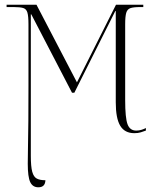

<svg xmlns="http://www.w3.org/2000/svg" viewBox="-20 -556 659 816"><path d="M143 240Q119 240 108.5 218Q98 196 98 140Q98 107 99 63Q100 19 100.5 -42.5Q101 -104 101 -191V-453Q101 -487 96.5 -502.5Q92 -518 78.5 -522Q65 -526 38 -526H8V-536H135L307 -206L473 -536H589V-526H576Q548 -526 534.5 -521.5Q521 -517 516.5 -501.5Q512 -486 512 -453V-130Q512 -55 522 -28Q532 -1 559 -1Q571 -1 582 -4.5Q593 -8 600 -12V-1Q590 3 578 6.5Q566 10 551 10Q510 10 491 -21.5Q472 -53 472 -121V-509H470L296 -162H286L113 -495H111V106Q111 152 117 174Q123 196 136.5 203Q150 210 173 210Q172 240 143 240Z"/></svg>

Font: Noto Serif Display Condensed ExtraLight
Style: Regular
Weight: 200
Width: 3
Designer: Monotype Design Team
Foundry: Monotype Imaging Inc.
Version: Version 2.009